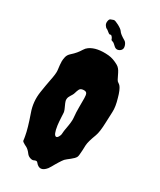

<svg xmlns="http://www.w3.org/2000/svg" viewBox="-236 -1006 927 1110"><g transform="rotate(30 228.0 -451.5)"><path d="M128.9 -712.9Q172.9 -743.2 252 -736.3Q284.2 -733.4 320.3 -712.9Q337.9 -703.1 350.6 -677.2Q363.3 -651.4 368.2 -641.6Q373 -631.8 380.9 -627.4Q388.7 -623 395 -615.2Q401.4 -607.4 408.7 -590.3Q416 -573.2 421.9 -550.8Q437.5 -499 435.5 -463.9Q433.6 -428.7 432.6 -392.6Q430.7 -328.1 419.9 -299.8Q409.2 -271.5 403.8 -252.4Q398.4 -233.4 397.5 -217.8Q396.5 -202.1 396.5 -187.5Q394.5 -148.4 391.1 -140.6Q387.7 -132.8 379.9 -125Q372.1 -117.2 362.8 -109.9Q353.5 -102.5 344.7 -95.7Q335.9 -88.9 332 -84.5Q328.1 -80.1 322.8 -72.3Q317.4 -64.5 312 -55.7Q306.6 -46.9 302.2 -39.6Q297.9 -32.2 295.9 -28.8Q293.9 -25.4 289.1 -16.6Q284.2 -7.8 277.3 2Q239.3 48.8 205.1 5.9Q202.1 1 195.8 1Q189.5 1 181.2 5.4Q172.9 9.8 158.2 4.9Q143.6 0 135.3 -11.2Q127 -22.5 119.6 -29.3Q112.3 -36.1 105.5 -40Q98.6 -43.9 91.8 -46.9Q73.2 -56.6 72.3 -63Q71.3 -69.3 70.8 -75.2Q70.3 -81.1 68.4 -89.8Q60.5 -136.7 30.3 -222.7Q6.8 -287.1 17.6 -356.4Q25.4 -407.2 32.2 -441.4Q43 -493.2 40.5 -513.7Q38.1 -534.2 36.6 -546.4Q35.2 -558.6 35.2 -571.3Q35.2 -584 39.1 -601.1Q43 -618.2 59.1 -632.3Q75.2 -646.5 86.9 -660.6Q98.6 -674.8 107.4 -689.5Q116.2 -704.1 128.9 -712.9ZM177.7 -421.9Q161.1 -397.5 173.8 -371.1Q192.4 -333 193.4 -320.8Q194.3 -308.6 195.3 -285.6Q196.3 -262.7 199.2 -238.3Q208 -176.8 225.6 -176.8Q235.4 -176.8 244.1 -199.2Q246.1 -204.1 246.6 -215.8Q247.1 -227.5 250 -243.2Q260.7 -298.8 258.3 -320.3Q255.9 -341.8 255.4 -358.4Q254.9 -375 254.9 -392.6V-452.1Q254.9 -473.6 249.5 -482.9Q244.1 -492.2 226.1 -490.7Q208 -489.3 202.1 -477.1Q196.3 -464.8 193.4 -453.6Q190.4 -442.4 186 -435.5Q181.6 -428.7 177.7 -421.9ZM221.7 -824.2Q219.7 -833 212.9 -840.3Q206.1 -847.7 203.1 -845.7Q197.3 -841.8 188.5 -848.6Q188.5 -848.6 174.8 -859.4Q169.9 -863.3 165.5 -864.7Q161.1 -866.2 153.3 -877Q145.5 -887.7 147.9 -903.8Q150.4 -919.9 159.2 -922.4Q168 -924.8 173.8 -927.7Q179.7 -930.7 189.5 -926.8Q199.2 -922.9 210.9 -917Q236.3 -903.3 243.2 -892.6Q252 -877.9 288.1 -857.4Q299.8 -850.6 305.7 -832.5Q311.5 -814.5 303.2 -803.7Q294.9 -793 281.2 -790.5Q267.6 -788.1 254.4 -801.8Q241.2 -815.4 232.4 -817.4Q223.6 -819.3 221.7 -824.2Z"/></g></svg>

Font: Creepster
Style: Regular
Weight: 400
Designer: Font Diner, Inc
Foundry: Font Diner, Inc
Version: Version 1.002